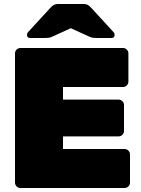

<svg xmlns="http://www.w3.org/2000/svg" viewBox="-20 -940 707 960"><path d="M82 0Q71 0 63 -8Q55 -16 55 -27V-673Q55 -684 63 -692Q71 -700 82 -700H595Q606 -700 614 -692Q622 -684 622 -673V-532Q622 -521 614 -513Q606 -505 595 -505H295V-442H573Q584 -442 592 -434Q600 -426 600 -415V-285Q600 -274 592 -266Q584 -258 573 -258H295V-195H603Q614 -195 622 -187Q630 -179 630 -168V-27Q630 -16 622 -8Q614 0 603 0ZM131 -750Q115 -750 115 -766Q115 -774 120 -779L232 -901Q242 -912 250 -916Q258 -920 269 -920H399Q410 -920 418 -916Q426 -912 436 -901L548 -779Q553 -774 553 -766Q553 -750 537 -750H466Q456 -750 446.5 -751Q437 -752 426 -757L334 -799L242 -757Q232 -752 222 -751Q212 -750 202 -750Z"/></svg>

Font: Rubik Black
Style: Regular
Weight: 900
Designer: Hubert and Fischer
Foundry: Hubert and Fischer
Version: Version 2.300;gftools[0.9.30]